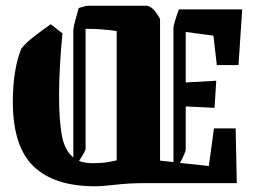

<svg xmlns="http://www.w3.org/2000/svg" viewBox="-20 -642 901 673"><path d="M481 0Q432 0 384.5 5.5Q337 11 314 11Q170 11 97.5 -59Q25 -129 25 -285Q25 -344 33 -391.5Q41 -439 55 -472Q70 -491 98 -513Q126 -535 158 -557L199 -525Q194 -477 190.5 -418Q187 -359 187 -306Q187 -223 196.5 -169Q206 -115 237 -90V-536Q237 -544 242.5 -565.5Q248 -587 256 -614Q261 -615 272 -618.5Q283 -622 290 -622H496Q512 -618 525 -600.5Q538 -583 541 -575V-79L588 -74V-542Q588 -551 593.5 -569Q599 -587 607 -609H829L816 -414H740L728 -517L631 -530V-353L738 -359L732 -264L631 -269V-119Q631 -113 625.5 -100.5Q620 -88 611 -71L712 -60L730 -192H806L810 0ZM280 -119Q280 -116 272 -102Q264 -88 257 -78Q277 -70 304 -70Q320 -70 340 -71.5Q360 -73 389 -80V-533Q366 -537 337 -539Q308 -541 282 -541H280Z"/></svg>

Font: Grenze Gotisch ExtraBold
Style: Regular
Weight: 800
Designer: Renata Polastri
Foundry: Omnibus-Type
Version: Version 1.001